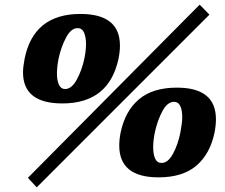

<svg xmlns="http://www.w3.org/2000/svg" viewBox="-20 -752 968 826"><path d="M100 13 839 -732 881 -689 138 54ZM79 -441Q79 -463 86 -500Q125 -692 326 -692Q496 -692 496 -556Q496 -530 490 -500Q449 -307 248 -307Q79 -307 79 -441ZM343 -500Q350 -535 350 -562Q350 -593 341.5 -612Q333 -631 314 -631Q286 -631 264.5 -591Q243 -551 232 -500Q225 -463 225 -436Q225 -406 233.5 -387.5Q242 -369 260 -369Q288 -369 310 -409Q332 -449 343 -500ZM493 -126Q493 -152 499 -182Q518 -274 577.5 -324.5Q637 -375 741 -375Q909 -375 909 -239Q909 -212 903 -182Q884 -90 825 -39.5Q766 11 662 11Q493 11 493 -126ZM756 -182Q764 -224 764 -248Q764 -278 755.5 -296Q747 -314 729 -314Q700 -314 678.5 -273.5Q657 -233 646 -182Q639 -147 639 -119Q639 -88 647.5 -69.5Q656 -51 675 -51Q703 -51 724.5 -91Q746 -131 756 -182Z"/></svg>

Font: Taviraj
Style: Bold Italic
Weight: 700
Italic angle: -12°
Designer: Katatrad Team
Foundry: CadsonDemak
Version: Version 1.001